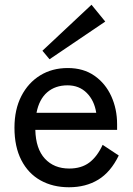

<svg xmlns="http://www.w3.org/2000/svg" viewBox="-20 -779 562 810"><path d="M271 11Q203 11 151 -18Q99 -47 70 -103.5Q41 -160 41 -240Q41 -317 70 -373.5Q99 -430 149.5 -461Q200 -492 266 -492Q332 -492 378.5 -459.5Q425 -427 449.5 -373Q474 -319 474 -255V-231H129Q131 -151 169.5 -109.5Q208 -68 272 -68Q323 -68 356.5 -93Q390 -118 413 -168L481 -123Q447 -53 394.5 -21Q342 11 271 11ZM134 -303H386Q378 -355 346 -387Q314 -419 265 -419Q213 -419 179 -389.5Q145 -360 134 -303ZM189 -529 159 -565 366 -759 424 -688Z"/></svg>

Font: Zen Kaku Gothic New Medium
Style: Regular
Weight: 500
Designer: Yoshimichi Ohira
Foundry: Positype
Version: Version 1.002